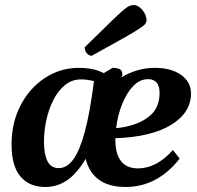

<svg xmlns="http://www.w3.org/2000/svg" viewBox="-20 -732 782 764"><path d="M160 12Q97 12 61.5 -29.5Q26 -71 26 -157Q26 -244 62 -313Q98 -382 159 -422Q220 -462 294 -462Q322 -462 347 -457Q372 -452 393 -441L428 -462Q445 -462 456 -457Q467 -452 467 -434L463 -424Q492 -442 526 -452Q560 -462 596 -462Q661 -462 700.5 -434Q740 -406 740 -360Q740 -284 661.5 -235.5Q583 -187 439 -182Q439 -179 439 -175Q439 -120 461.5 -91Q484 -62 529 -62Q603 -62 668 -135L695 -101Q606 12 480 12Q413 12 373.5 -17Q334 -46 321 -100Q285 -40 246 -14Q207 12 160 12ZM569 -417Q536 -417 509.5 -389Q483 -361 465.5 -316.5Q448 -272 442 -222Q517 -229 566 -263Q615 -297 615 -362Q615 -417 569 -417ZM155 -169Q155 -118 169 -90.5Q183 -63 214 -63Q246 -63 271.5 -97.5Q297 -132 317.5 -208Q338 -284 354 -409Q343 -412 330 -414Q317 -416 302 -416Q266 -416 238.5 -393.5Q211 -371 192.5 -334.5Q174 -298 164.5 -254.5Q155 -211 155 -169ZM345 -510Q335 -510 326 -519.5Q317 -529 317 -544Q379 -604 414 -638.5Q449 -673 467 -688.5Q485 -704 494 -708Q503 -712 511 -712Q530 -712 546.5 -692.5Q563 -673 563 -651Q563 -644 558 -637Q553 -630 533 -617Q513 -604 469 -579Q425 -554 345 -510Z"/></svg>

Font: Petrona
Style: Bold Italic
Weight: 700
Italic angle: -9°
Designer: Ringo R. Seeber
Foundry: Ringo R. Seeber
Version: Version 2.001; ttfautohint (v1.8.3)